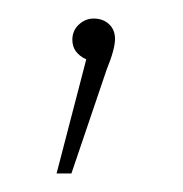

<svg xmlns="http://www.w3.org/2000/svg" viewBox="-20 -57 197 207"><path d="M104 -15Q104 -4 95 18L57 130H41L73 7Q58 0 58 -14Q58 -24 65 -30.5Q72 -37 81 -37Q91 -37 97.5 -31Q104 -25 104 -15Z"/></svg>

Font: Fira Sans Extra Condensed Thin
Style: Regular
Weight: 250
Width: 1
Designer: Carrois Corporate & Edenspiekermann AG
Foundry: Carrois Corporate GbR & Edenspiekermann AG
Version: Version 4.203